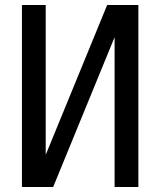

<svg xmlns="http://www.w3.org/2000/svg" viewBox="-20 -749 642 769"><path d="M67.9 -729H163.1V-128.9L409.2 -729H534.2V0H439V-600.1L192.9 0H67.9Z"/></svg>

Font: Hack
Style: Regular
Weight: 400
Monospace: yes
Designer: Christopher Simpkins
Foundry: Christopher Simpkins
Version: Version 2.019; ttfautohint (v1.4.1) -l 4 -r 80 -G 350 -x 0 -